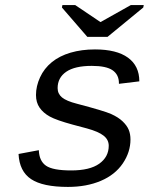

<svg xmlns="http://www.w3.org/2000/svg" viewBox="-20 -733 640 763"><path d="M250 9.8Q149.9 9.8 103.5 -21.2Q57.1 -52.2 53.7 -121.1L134.3 -136.2Q135.7 -93.3 162.8 -74.5Q189.9 -55.7 262.7 -55.7Q336.9 -55.7 374.5 -82.5Q412.1 -109.4 412.1 -153.8Q412.1 -177.7 391.8 -193.8Q371.6 -210 325.2 -222.7L268.6 -237.8Q204.1 -255.4 178 -269.8Q151.9 -284.2 137.5 -304.9Q123 -325.7 123 -355.5Q123 -390.6 139.2 -425.8Q155.3 -460.9 185.8 -485.8Q216.3 -510.7 260.3 -523.7Q304.2 -536.6 357.4 -536.6Q443.4 -536.6 488.5 -503.9Q533.7 -471.2 533.7 -409.7L452.6 -399.9V-402.3Q452.6 -436.5 427.2 -453.9Q401.9 -471.2 344.7 -471.2Q277.3 -471.2 243.2 -447.8Q209 -424.3 209 -382.8Q209 -360.4 226.3 -345.9Q243.7 -331.5 285.6 -320.8Q393.6 -292.5 421.9 -279.8Q450.2 -267.1 467.3 -250.7Q484.4 -234.4 491.5 -217.3Q498.5 -200.2 498.5 -178.7Q498.5 -128.4 467.8 -83.3Q437 -38.1 380.4 -14.2Q323.7 9.8 250 9.8ZM407.2 -586.4H327.1L226.1 -703.1L228 -712.9H278.8L378.9 -645.5H379.9L500 -712.9H551.3L549.3 -703.1Z"/></svg>

Font: Cousine
Style: Italic
Weight: 400
Italic angle: -12°
Monospace: yes
Designer: Steve Matteson
Foundry: Monotype Imaging Inc.
Version: Version 1.21